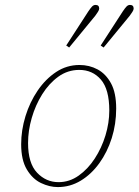

<svg xmlns="http://www.w3.org/2000/svg" viewBox="-20 -747 563 780"><path d="M215 13Q181 13 146.5 -3.5Q112 -20 89 -58.5Q66 -97 66 -161Q66 -218 83.5 -275Q101 -332 133 -379Q165 -426 208 -454.5Q251 -483 303 -483Q343 -483 376.5 -465Q410 -447 431 -408.5Q452 -370 452 -306Q452 -243 434 -186Q416 -129 383.5 -84Q351 -39 308 -13Q265 13 215 13ZM218 -7Q262 -7 299.5 -33.5Q337 -60 365 -103Q393 -146 408.5 -197Q424 -248 424 -298Q424 -384 390 -423.5Q356 -463 302 -463Q255 -463 217 -435.5Q179 -408 151.5 -364Q124 -320 109 -268Q94 -216 94 -166Q94 -84 130.5 -45.5Q167 -7 218 -7ZM249 -562 339 -701Q347 -713 353.5 -720Q360 -727 368 -727Q383 -727 383 -712Q383 -707 378 -699Q373 -691 367 -683L261 -554ZM389 -562 479 -701Q487 -713 493.5 -720Q500 -727 508 -727Q523 -727 523 -712Q523 -707 518 -699Q513 -691 507 -683L401 -554Z"/></svg>

Font: Source Serif Pro ExtraLight
Style: Italic
Weight: 200
Italic angle: -12°
Designer: Frank Grießhammer
Foundry: Adobe Systems Incorporated
Version: Version 3.001;hotconv 1.0.111;makeotfexe 2.5.65597